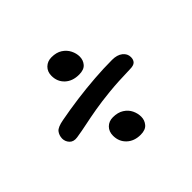

<svg xmlns="http://www.w3.org/2000/svg" viewBox="-138 -818 975 975"><g transform="rotate(-45 350.0 -330.5)"><path d="M133 -250Q105 -246 90 -262Q75 -278 75 -300Q76 -323 88.5 -339Q101 -355 145 -363Q208 -375 275.5 -384Q343 -393 410 -398Q477 -403 537 -403Q573 -403 594 -386.5Q615 -370 615 -345Q615 -326 604.5 -315.5Q594 -305 567 -305Q479 -303 414.5 -296.5Q350 -290 301 -281.5Q252 -273 212 -264.5Q172 -256 133 -250ZM371 -31Q325 -31 296.5 -58Q268 -85 268 -127Q268 -157 286.5 -175.5Q305 -194 334 -194Q369 -194 392.5 -179Q416 -164 427 -141Q438 -118 438 -94Q438 -69 422 -50Q406 -31 371 -31ZM366 -468Q319 -468 290.5 -494.5Q262 -521 262 -563Q262 -593 281 -611.5Q300 -630 329 -630Q364 -630 387 -615Q410 -600 421.5 -577Q433 -554 433 -531Q433 -505 417 -486.5Q401 -468 366 -468Z"/></g></svg>

Font: Shantell Sans Medium
Style: Regular
Weight: 500
Designer: Stephen Nixon, Anya Danilova, Shantell Martin
Foundry: Arrow Type
Version: Version 1.011;[c5ecc13dd]